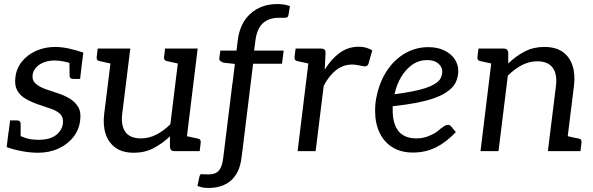

<svg xmlns="http://www.w3.org/2000/svg" viewBox="-20 -747 2933 949"><path d="M167 8Q131 8 87.5 0Q44 -8 13 -20L22 -94L65 -84Q77 -75 104.5 -65.5Q132 -56 170 -56Q227 -56 257 -79.5Q287 -103 291 -137Q294 -167 278 -183Q262 -199 233.5 -209Q205 -219 171 -230Q136 -242 108 -258Q80 -274 65.5 -299.5Q51 -325 56 -364Q61 -409 88.5 -443Q116 -477 159 -496Q202 -515 253 -515Q282 -515 316.5 -508Q351 -501 392 -487L384 -427L332 -434Q312 -440 290.5 -444Q269 -448 250 -448Q221 -448 197.5 -439Q174 -430 159 -414Q144 -398 141 -377Q138 -349 157.5 -332.5Q177 -316 206.5 -306Q236 -296 263 -287Q295 -277 322.5 -261Q350 -245 366 -219Q382 -193 376 -151Q371 -106 343 -70Q315 -34 269.5 -13Q224 8 167 8ZM323 -448 385 -435 376 -357H343Q332 -357 328 -361.5Q324 -366 324 -373ZM82 -61 20 -74 30 -152H63Q73 -152 77.5 -147.5Q82 -143 82 -136Z M642 8Q586 8 551.5 -16.5Q517 -41 502.5 -84Q488 -127 495 -184L535 -507H624L584 -184Q577 -126 600 -94.5Q623 -63 677 -63Q716 -63 752.5 -81.5Q789 -100 822 -133L868 -507H957L895 0H842Q822 0 820 -19V-73Q782 -37 738.5 -14.5Q695 8 642 8ZM865 0 885 -78 958 -62Q967 -60 970 -55Q973 -50 972 -41L967 0ZM565 -507 545 -429 472 -445Q463 -447 460 -452Q457 -457 458 -466L463 -507ZM898 -507 878 -429 805 -445Q796 -447 793 -452Q790 -457 791 -466L796 -507Z M1088 0 1141 -431 1086 -437Q1076 -440 1069.5 -445Q1063 -450 1064 -460L1069 -497H1149L1155 -546Q1165 -632 1218 -679.5Q1271 -727 1351 -727Q1368 -727 1383.5 -724.5Q1399 -722 1413 -717L1406 -673Q1404 -664 1399 -661.5Q1394 -659 1387 -659Q1374 -659 1368.5 -659Q1363 -659 1358 -659Q1308 -659 1278.5 -631.5Q1249 -604 1242 -543L1236 -497H1382L1374 -432H1231L1178 0ZM1012 182Q991 182 978.5 179Q966 176 956 172L965 129Q969 112 976.5 113.5Q984 115 1011 115Q1032 115 1046.5 108Q1061 101 1070.5 82.5Q1080 64 1084 28L1129 -337H1219L1174 31Q1169 72 1155 100.5Q1141 129 1119.5 147Q1098 165 1070.5 173.5Q1043 182 1012 182Z M1451 0 1513 -507H1564Q1579 -507 1584.5 -501.5Q1590 -496 1589 -482L1585 -403Q1618 -456 1659.5 -486Q1701 -516 1753 -516Q1774 -516 1790.5 -511Q1807 -506 1820 -498L1801 -431Q1799 -425 1794 -422Q1789 -419 1783 -419Q1776 -419 1756.5 -423.5Q1737 -428 1722 -428Q1677 -428 1642 -401Q1607 -374 1580 -323L1540 0ZM1543 -507 1523 -429 1450 -445Q1441 -447 1438 -452Q1435 -457 1436 -466L1441 -507Z M2021 7Q1962 7 1920.5 -18.5Q1879 -44 1856.5 -90.5Q1834 -137 1834 -199Q1834 -219 1836 -238.5Q1838 -258 1843 -277Q1851 -315 1866.5 -350Q1882 -385 1905 -415Q1916 -430 1929.5 -443Q1943 -456 1957 -467Q1986 -489 2021.5 -501.5Q2057 -514 2097 -514Q2143 -514 2176.5 -497.5Q2210 -481 2227.5 -454.5Q2245 -428 2245 -398Q2245 -365 2231.5 -338Q2218 -311 2182 -288Q2158 -273 2122 -260.5Q2086 -248 2036.5 -238.5Q1987 -229 1921 -222Q1921 -217 1921 -208.5Q1921 -200 1921 -201Q1921 -134 1950 -98.5Q1979 -63 2038 -63Q2070 -63 2096.5 -73.5Q2123 -84 2141 -97Q2149 -104 2158.5 -111.5Q2168 -119 2177 -124.5Q2186 -130 2194 -130Q2204 -130 2211 -121L2233 -94Q2186 -44 2134.5 -18.5Q2083 7 2021 7ZM1930 -281Q1981 -288 2019 -295.5Q2057 -303 2082.5 -311.5Q2108 -320 2125 -330Q2150 -344 2158 -360.5Q2166 -377 2166 -395Q2166 -416 2146.5 -433Q2127 -450 2092 -450Q2050 -450 2017.5 -427Q1985 -404 1962.5 -366Q1940 -328 1930 -281Z M2355 0 2417 -507H2470Q2489 -507 2492 -488V-433Q2530 -470 2573.5 -492.5Q2617 -515 2670 -515Q2726 -515 2760.5 -491Q2795 -467 2809.5 -423.5Q2824 -380 2817 -323L2777 0H2688L2728 -323Q2735 -380 2712 -412Q2689 -444 2635 -444Q2596 -444 2559.5 -425Q2523 -406 2490 -373L2444 0ZM2747 0 2767 -78 2840 -62Q2849 -61 2852 -55.5Q2855 -50 2854 -41L2849 0ZM2447 -507 2427 -429 2354 -445Q2345 -447 2342 -452Q2339 -457 2340 -466L2345 -507Z"/></svg>

Font: Aleo
Style: Italic
Weight: 400
Italic angle: -7°
Designer: Alessio Laiso
Foundry: Alessio Laiso
Version: Version 2.001;gftools[0.9.29]